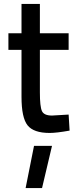

<svg xmlns="http://www.w3.org/2000/svg" viewBox="-20 -669 403 982"><path d="M331 -414H184V-196Q184 -124 194.5 -101Q205 -78 246 -78L331 -83L336 -1Q269 11 234 11Q152 11 121 -28Q90 -67 90 -174V-414H23V-499H90V-649H184V-499H331ZM111 293 154 77H246L195 293Z"/></svg>

Font: TitilliumText22L Lt
Style: Medium
Weight: 500
Designer: Campivisivi
Foundry: Campivisivi
Version: 1.000